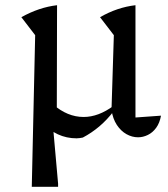

<svg xmlns="http://www.w3.org/2000/svg" viewBox="-20 -521 644 737"><path d="M500 -70 598 -77Q593 -49 579.5 -30.5Q566 -12 547.5 -3Q529 6 510 6Q487 6 465.5 -6Q444 -18 428.5 -41.5Q413 -65 408 -99L417 -386L364 -455Q430 -493 500 -501ZM102 196 115 -386 62 -455Q130 -493 199 -501L198 -85L182 -52L203 184V196ZM298 7Q292 8 286.5 9Q281 10 274 10Q197 10 140 -52L184 -120Q239 -72 301 -72Q358 -72 416 -115L417 -95Q391 -61 361.5 -36Q332 -11 298 7Z"/></svg>

Font: Piazzolla Thin Medium
Style: Regular
Weight: 500
Version: Version 2.005